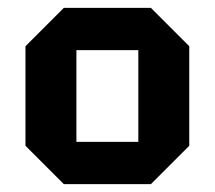

<svg xmlns="http://www.w3.org/2000/svg" viewBox="-20 -720 548 490"><path d="M45 -348V-602L143 -700H365L463 -602V-348L365 -250H143ZM175 -358H333V-592H175Z"/></svg>

Font: Tektur SemiBold
Style: Regular
Weight: 600
Designer: Adam Jagosz
Foundry: Adam Jagosz
Version: Version 1.005;gftools[0.9.30]